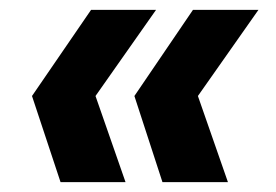

<svg xmlns="http://www.w3.org/2000/svg" viewBox="-20 -490 561 390"><path d="M174 -295 235 -120H103L45 -295L165 -470H297ZM382 -295 443 -120H310L253 -295L372 -470H505Z"/></svg>

Font: Poppins SemiBold
Style: Italic
Weight: 600
Italic angle: -10°
Designer: Ninad Kale (Devanagari), Jonny Pinhorn (Latin)
Foundry: Indian Type Foundry
Version: Version 3.200;PS 1.000;hotconv 16.6.54;makeotf.lib2.5.65590